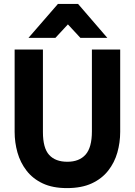

<svg xmlns="http://www.w3.org/2000/svg" viewBox="-20 -954 691 984"><path d="M277 -934H380L530 -760H392L328 -829L264 -760H126ZM55 -278V-700H200V-277Q200 -195 232 -160Q264 -125 325 -125Q386 -125 418.5 -161.5Q451 -198 451 -281V-700H596V-278Q596 -224 581.5 -172.5Q567 -121 534.5 -79.5Q502 -38 450 -14Q398 10 323 10Q250 10 199 -14Q148 -38 116 -79.5Q84 -121 69.5 -172.5Q55 -224 55 -278Z"/></svg>

Font: Haskoy ExtraBold
Style: Regular
Weight: 800
Designer: Ertekin Erdin
Foundry: Ertekin Erdin
Version: Version 2.000; ttfautohint (v1.8.4.7-5d5b)